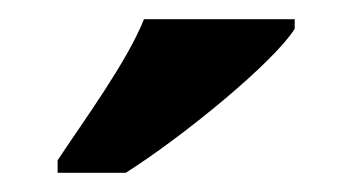

<svg xmlns="http://www.w3.org/2000/svg" viewBox="-20 -786 367 200"><path d="M40 -619V-606H111C171 -644 265 -721 287 -756V-766H130C112 -721 67 -660 40 -619Z"/></svg>

Font: Noto Serif Devanagari Condensed ExtraBold
Style: Regular
Weight: 800
Width: 3
Designer: Universal Thirst, Indian Type Foundry and the Monotype Design Team
Foundry: Monotype Imaging Inc.
Version: Version 2.004